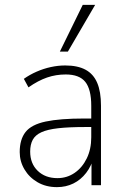

<svg xmlns="http://www.w3.org/2000/svg" viewBox="-20 -761 512 789"><path d="M214 8Q169 8 134.5 -12Q100 -32 80.5 -65Q61 -98 61 -136Q61 -188 85 -218.5Q109 -249 167.5 -261.5Q226 -274 327 -274H365V-239H329Q263 -239 219 -234Q175 -229 150 -217.5Q125 -206 114.5 -186.5Q104 -167 104 -138Q104 -89 135 -59Q166 -29 216 -29Q255 -29 286.5 -50.5Q318 -72 336.5 -110Q355 -148 355 -197V-326Q355 -394 330.5 -424.5Q306 -455 250 -455Q210 -455 173.5 -442.5Q137 -430 97 -402L78 -437Q102 -454 130.5 -466.5Q159 -479 189 -485.5Q219 -492 248 -492Q299 -492 331.5 -474.5Q364 -457 379.5 -420.5Q395 -384 395 -327V0H356V-118H366Q356 -79 334 -50.5Q312 -22 281.5 -7Q251 8 214 8ZM226 -549 320 -741H371L259 -549Z"/></svg>

Font: Nunito Sans 12pt ExtraLight SemiCondensed
Style: Regular
Weight: 200
Width: 4
Version: Version 3.101;gftools[0.9.27]